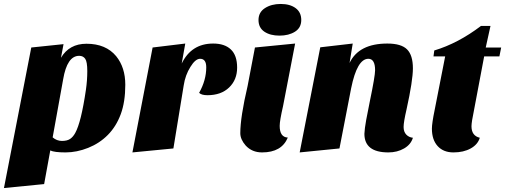

<svg xmlns="http://www.w3.org/2000/svg" viewBox="-62 -750 2552 970"><path d="M192 10 161 180 -42 200 96 -510 259 -527 246 -458Q288 -529 375 -529Q473 -529 525 -466Q571 -409 571 -322Q571 -235 548 -173Q525 -111 483 -68.5Q441 -26 383.5 -3Q326 20 269 20Q212 20 192 10ZM204 -56Q225 -38 251 -38Q277 -38 292 -48Q307 -58 318 -78Q348 -132 372 -296Q379 -344 379 -391Q379 -438 368.5 -453Q358 -468 338 -468Q277 -468 257 -349Z M944 -281Q980 -345 980 -410Q980 -453 949 -453Q925 -453 900 -412Q874 -371 866 -318L814 0L607 20L709 -510L874 -530L856 -429Q905 -530 1015 -530Q1073 -530 1104.5 -500Q1136 -470 1136 -408.5Q1136 -347 1095.5 -308Q1055 -269 986 -269Q956 -269 944 -281Z M1392 -55Q1361 20 1262 20Q1211 20 1179 -15Q1152 -46 1152 -77Q1152 -158 1189 -316L1226 -510L1429 -530L1368 -214Q1351 -140 1351 -114Q1351 -57 1392 -55ZM1244 -649Q1244 -688 1276.5 -709Q1309 -730 1356 -730Q1403 -730 1431.5 -709Q1460 -688 1460 -649Q1460 -610 1428.5 -590Q1397 -570 1350 -570Q1303 -570 1273.5 -590Q1244 -610 1244 -649Z M1900 20Q1779 20 1779 -74Q1780 -100 1788 -144L1806 -236Q1833 -366 1833 -395Q1833 -453 1799 -453Q1742 -453 1712 -304L1653 0L1452 20L1556 -511L1720 -530L1704 -432Q1751 -530 1895 -530Q1965 -530 1994.5 -500.5Q2024 -471 2024 -405Q2024 -343 1992 -198Q1977 -133 1977 -108.5Q1977 -84 1990.5 -70Q2004 -56 2024 -54Q2014 -20 1979.5 0Q1945 20 1900 20Z M2120 -100Q2120 -127 2134 -195L2187 -465H2128L2132 -495Q2252 -531 2368 -619H2416L2392 -510H2470L2461 -465H2384L2333 -195Q2320 -133 2320 -112Q2320 -64 2362 -54Q2352 -20 2316 0Q2280 20 2229 20Q2178 20 2149 -12Q2120 -44 2120 -100Z"/></svg>

Font: Sansita One
Style: Regular
Weight: 400
Designer: Pablo Cosgaya
Foundry: Omnibus-Type
Version: Version 1.001